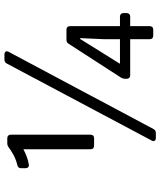

<svg xmlns="http://www.w3.org/2000/svg" viewBox="51 -759 720 862"><g transform="rotate(-90 411.0 -328.0)"><path d="M556.6 -657.2 210.9 -6.8C205.1 3.9 210.9 11.7 222.7 11.7H244.1C252.9 11.7 258.8 8.8 262.7 1L609.4 -649.4C615.2 -660.2 609.4 -668 597.7 -668H575.2C566.4 -668 560.5 -665 556.6 -657.2ZM237.3 -281.2V-639.6C237.3 -649.4 231.4 -655.3 221.7 -655.3H199.2C191.4 -655.3 186.5 -653.3 179.7 -648.4C159.2 -633.8 134.8 -618.2 101.6 -610.4C91.8 -608.4 86.9 -602.5 86.9 -593.8V-573.2C86.9 -563.5 92.8 -556.6 103.5 -558.6C128.9 -562.5 151.4 -572.3 171.9 -583V-281.2C171.9 -271.5 177.7 -265.6 187.5 -265.6H221.7C231.4 -265.6 237.3 -271.5 237.3 -281.2ZM767.6 -149.4H724.6V-374C724.6 -383.8 718.8 -389.6 709 -389.6H664.1C656.2 -389.6 650.4 -387.7 645.5 -379.9L494.1 -145.5C490.2 -139.6 488.3 -132.8 488.3 -126V-119.1C488.3 -109.4 494.1 -103.5 503.9 -103.5H666V-15.6C666 -5.9 671.9 0 681.6 0H709C718.8 0 724.6 -5.9 724.6 -15.6V-103.5H767.6C777.3 -103.5 783.2 -109.4 783.2 -119.1V-133.8C783.2 -143.6 777.3 -149.4 767.6 -149.4ZM555.7 -149.4 667 -328.1H670.9L666 -220.7V-149.4Z"/></g></svg>

Font: Ed Sans Neue
Style: Regular
Weight: 400
Designer: Stephen Hutchings
Version: Version 1.004;PS 001.004;hotconv 1.0.88;makeotf.lib2.5.64775